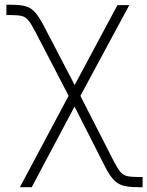

<svg xmlns="http://www.w3.org/2000/svg" viewBox="-20 -567 607 791"><path d="M62 204.1 274.4 -194.3H299.8L448.2 96.2Q463.9 126.5 475.3 140.4Q486.8 154.3 502.7 158.2Q518.6 162.1 546.4 162.1H567.4V204.1H546.4Q509.8 204.1 486.8 197.5Q463.9 190.9 446.8 172.1Q429.7 153.3 410.6 115.2L287.1 -127.9L110.8 204.1ZM270 -158.2 125.5 -436.5Q108.9 -468.3 97.4 -482.4Q85.9 -496.6 70.8 -500.7Q55.7 -504.9 27.3 -504.9H6.3V-547.4H27.3Q64.5 -547.4 86.9 -540.8Q109.4 -534.2 126.2 -514.4Q143.1 -494.6 162.6 -456.5L287.6 -216.8L463.9 -545.9H512.7L303.7 -158.2Z"/></svg>

Font: Inter ExtraLight
Style: Regular
Weight: 250
Designer: Rasmus Andersson
Foundry: rsms
Version: Version 4.001;git-66647c0bb